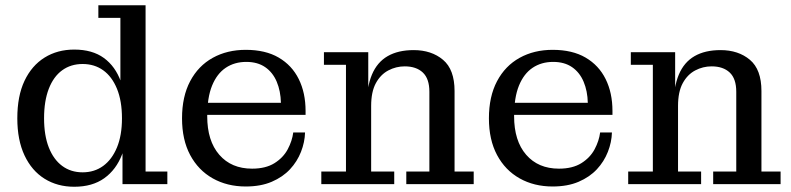

<svg xmlns="http://www.w3.org/2000/svg" viewBox="-20 -702 3014 732"><path d="M263 10Q199 10 150 -20.5Q101 -51 73.5 -109.5Q46 -168 46 -251Q46 -336 73.5 -394Q101 -452 150 -482.5Q199 -513 263 -513Q332 -513 376 -481Q420 -449 441 -390.5Q462 -332 462 -252L467 -250Q468 -172 445.5 -113.5Q423 -55 377.5 -22.5Q332 10 263 10ZM295 -45Q340 -45 373.5 -69.5Q407 -94 426 -140Q445 -186 445 -251Q445 -317 426 -363.5Q407 -410 373.5 -434Q340 -458 295 -458Q250 -458 217 -434Q184 -410 166 -363.5Q148 -317 148 -251Q148 -186 166 -140Q184 -94 217 -69.5Q250 -45 295 -45ZM447 0V-149L456 -254L439 -356V-634H355V-682H535V-48H618V0Z M917 9Q846 9 791 -22Q736 -53 705 -111Q674 -169 674 -251Q674 -334 705 -392.5Q736 -451 791 -481.5Q846 -512 917 -512L919 -466Q874 -466 840.5 -443.5Q807 -421 788.5 -375.5Q770 -330 770 -259Q770 -165 816 -112Q862 -59 941 -59Q993 -59 1026.5 -80Q1060 -101 1077 -133Q1094 -165 1098 -197H1143Q1142 -160 1127.5 -123Q1113 -86 1085.5 -56.5Q1058 -27 1016 -9Q974 9 917 9ZM725 -264V-310H1051L1145 -279V-264ZM1051 -310Q1050 -355 1035 -390.5Q1020 -426 991 -446Q962 -466 919 -466L917 -512Q992 -512 1042.5 -482.5Q1093 -453 1119 -400.5Q1145 -348 1145 -279Z M1529 0V-48H1617V-352Q1617 -402 1592 -425.5Q1567 -449 1523 -449Q1490 -449 1460.5 -433.5Q1431 -418 1413 -385Q1395 -352 1395 -298H1378Q1378 -370 1398 -417.5Q1418 -465 1458 -488Q1498 -511 1557 -511Q1625 -511 1669 -474Q1713 -437 1713 -355V-48H1786V0ZM1205 0V-48H1299V-455H1215V-503H1384V-347L1395 -349V-48H1483V0Z M2087 9Q2016 9 1961 -22Q1906 -53 1875 -111Q1844 -169 1844 -251Q1844 -334 1875 -392.5Q1906 -451 1961 -481.5Q2016 -512 2087 -512L2089 -466Q2044 -466 2010.5 -443.5Q1977 -421 1958.5 -375.5Q1940 -330 1940 -259Q1940 -165 1986 -112Q2032 -59 2111 -59Q2163 -59 2196.5 -80Q2230 -101 2247 -133Q2264 -165 2268 -197H2313Q2312 -160 2297.5 -123Q2283 -86 2255.5 -56.5Q2228 -27 2186 -9Q2144 9 2087 9ZM1895 -264V-310H2221L2315 -279V-264ZM2221 -310Q2220 -355 2205 -390.5Q2190 -426 2161 -446Q2132 -466 2089 -466L2087 -512Q2162 -512 2212.5 -482.5Q2263 -453 2289 -400.5Q2315 -348 2315 -279Z M2699 0V-48H2787V-352Q2787 -402 2762 -425.5Q2737 -449 2693 -449Q2660 -449 2630.5 -433.5Q2601 -418 2583 -385Q2565 -352 2565 -298H2548Q2548 -370 2568 -417.5Q2588 -465 2628 -488Q2668 -511 2727 -511Q2795 -511 2839 -474Q2883 -437 2883 -355V-48H2956V0ZM2375 0V-48H2469V-455H2385V-503H2554V-347L2565 -349V-48H2653V0Z"/></svg>

Font: Montagu Slab
Style: Regular
Weight: 400
Version: Version 1.000